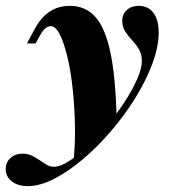

<svg xmlns="http://www.w3.org/2000/svg" viewBox="-85 -450 605 663"><path d="M11.3 192.7Q-23.4 192.7 -44.4 176.2Q-65.3 159.7 -65.3 133.9Q-65.3 110.5 -48.8 95.6Q-32.3 80.6 -7.3 80.6Q10.5 80.6 25 87.5Q39.5 94.4 52 103.2Q64.5 112.1 76.2 119Q87.9 125.8 100.8 125.8Q123.4 125.8 154 106Q184.7 86.3 219 53.6Q253.2 21 286.3 -18.5Q319.4 -58.1 346 -99.2Q372.6 -140.3 388.7 -177Q404.8 -213.7 404.8 -239.5Q404.8 -262.9 394.8 -279.8Q384.7 -296.8 371 -311.3Q357.3 -325.8 347.2 -341.5Q337.1 -357.3 337.1 -378.2Q337.1 -400.8 352.8 -415.3Q368.5 -429.8 393.5 -429.8Q426.6 -429.8 444.8 -405.6Q462.9 -381.5 462.9 -337.1Q462.9 -288.7 441.5 -231Q420.2 -173.4 383.5 -113.7Q346.8 -54 300 0.8Q253.2 55.6 202.4 98.8Q151.6 141.9 102.4 167.3Q53.2 192.7 11.3 192.7ZM168.5 110.5Q175 50 173.8 -15.3Q172.6 -80.6 166.1 -141.9Q159.7 -203.2 148 -252.4Q136.3 -301.6 121.8 -330.6Q107.3 -359.7 90.3 -359.7Q80.6 -359.7 71.4 -352Q62.1 -344.4 51.6 -325L37.9 -300H8.1L33.1 -346.8Q54.8 -388.7 85.5 -409.3Q116.1 -429.8 156.5 -429.8Q210.5 -429.8 244.8 -391.1Q279 -352.4 296.8 -266.5Q314.5 -180.6 317.7 -39.5Q296 -12.9 273.8 12.1Q251.6 37.1 226.2 61.7Q200.8 86.3 168.5 110.5Z"/></svg>

Font: Playfair 5pt SemiExpanded Light Black
Style: Italic
Weight: 900
Italic angle: -15.6°
Version: Version 2.001;gftools[0.9.30]